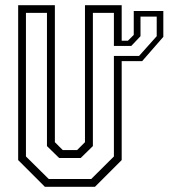

<svg xmlns="http://www.w3.org/2000/svg" viewBox="-20 -720 650 740"><path d="M495.5 -677.5H609.5V-578L528 -484.5H449V-103L346 0H153L50 -103V-700H191.5V-172L222 -141.5H277L307.5 -172V-700H449V-563H473L495.5 -585.5ZM168 -30H331.5L419 -117V-504.5H516L584 -580.5V-656H521.5V-580.5L486 -543H419V-670.5H338V-157L291 -111H208L161 -157V-670.5H80V-117Z"/></svg>

Font: Tourney Condensed Light
Style: Regular
Weight: 300
Width: 3
Designer: Tyler Finck
Foundry: Etcetera Type Co
Version: Version 1.010; ttfautohint (v1.8.3)